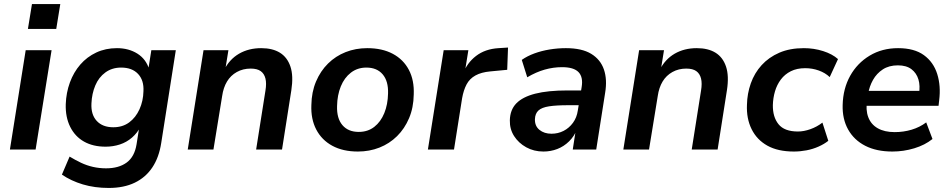

<svg xmlns="http://www.w3.org/2000/svg" viewBox="-20 -739 4701 949"><path d="M118 -596 138 -719H278L258 -596ZM29 0 107 -491H235L156 0Z M518 190Q448 190 389.5 172.5Q331 155 286 124L324 35Q352 52 380.5 65.5Q409 79 440 86Q471 93 504 93Q567 93 606 64.5Q645 36 655 -26L669 -115H676Q659 -82 632.5 -59Q606 -36 572.5 -25Q539 -14 502 -14Q440 -14 395.5 -39Q351 -64 327 -112Q303 -160 305 -224Q307 -281 325.5 -331.5Q344 -382 377 -420Q410 -458 456 -479.5Q502 -501 558 -501Q616 -501 659 -474Q702 -447 718 -395L713 -396L728 -491H849L777 -33Q766 39 733 88.5Q700 138 646 164Q592 190 518 190ZM540 -110Q586 -110 618.5 -134Q651 -158 669.5 -199Q688 -240 689 -288Q692 -342 662.5 -373.5Q633 -405 579 -405Q534 -405 501 -381Q468 -357 451 -316.5Q434 -276 432 -228Q429 -173 458 -141.5Q487 -110 540 -110Z M908 0 986 -491H1109L1093 -392H1087Q1114 -446 1161.5 -473.5Q1209 -501 1271 -501Q1327 -501 1363.5 -478.5Q1400 -456 1415.5 -410Q1431 -364 1420 -293L1374 0H1246L1292 -291Q1298 -327 1292 -351Q1286 -375 1268.5 -387.5Q1251 -400 1219 -400Q1181 -400 1150.5 -383Q1120 -366 1102 -336Q1084 -306 1078 -264L1035 0Z M1749 10Q1675 10 1622.5 -18.5Q1570 -47 1543 -99Q1516 -151 1519 -220Q1520 -284 1542 -336Q1564 -388 1601.5 -425Q1639 -462 1688.5 -481.5Q1738 -501 1795 -501Q1869 -501 1921.5 -473Q1974 -445 2001 -393.5Q2028 -342 2025 -272Q2024 -207 2002 -155Q1980 -103 1942.5 -66Q1905 -29 1855.5 -9.5Q1806 10 1749 10ZM1753 -87Q1798 -87 1830 -112Q1862 -137 1879.5 -180Q1897 -223 1898 -277Q1900 -338 1871.5 -371.5Q1843 -405 1791 -405Q1747 -405 1714.5 -380Q1682 -355 1664.5 -312Q1647 -269 1646 -215Q1644 -154 1672.5 -120.5Q1701 -87 1753 -87Z M2095 0 2173 -491H2295L2276 -373H2268Q2288 -428 2333 -462.5Q2378 -497 2444 -501L2491 -504L2487 -394L2403 -386Q2359 -382 2330 -366Q2301 -350 2286 -321.5Q2271 -293 2264 -253L2224 0Z M2666 10Q2619 10 2581 -11Q2543 -32 2521 -66.5Q2499 -101 2500 -144Q2501 -196 2532 -228Q2563 -260 2625.5 -276Q2688 -292 2785 -292H2864L2853 -219H2789Q2730 -219 2694 -213.5Q2658 -208 2641.5 -193Q2625 -178 2624 -150Q2623 -116 2646.5 -97Q2670 -78 2706 -78Q2738 -78 2765.5 -92Q2793 -106 2812 -132Q2831 -158 2836 -193L2855 -309Q2863 -358 2839.5 -382.5Q2816 -407 2758 -407Q2715 -407 2672.5 -395Q2630 -383 2586 -357L2559 -443Q2586 -462 2621.5 -475Q2657 -488 2697 -494.5Q2737 -501 2777 -501Q2856 -501 2902 -473Q2948 -445 2965 -395.5Q2982 -346 2971 -280L2927 0H2811L2827 -104H2834Q2819 -66 2793 -40.5Q2767 -15 2734.5 -2.5Q2702 10 2666 10Z M3061 0 3139 -491H3262L3246 -392H3240Q3267 -446 3314.5 -473.5Q3362 -501 3424 -501Q3480 -501 3516.5 -478.5Q3553 -456 3568.5 -410Q3584 -364 3573 -293L3527 0H3399L3445 -291Q3451 -327 3445 -351Q3439 -375 3421.5 -387.5Q3404 -400 3372 -400Q3334 -400 3303.5 -383Q3273 -366 3255 -336Q3237 -306 3231 -264L3188 0Z M3904 10Q3825 10 3773 -19Q3721 -48 3695 -100.5Q3669 -153 3672 -221Q3673 -276 3691 -327Q3709 -378 3744.5 -417Q3780 -456 3832 -478.5Q3884 -501 3953 -501Q4003 -501 4048.5 -486.5Q4094 -472 4122 -447L4081 -358Q4059 -379 4027 -390.5Q3995 -402 3960 -402Q3919 -402 3889 -387Q3859 -372 3839.5 -346Q3820 -320 3810.5 -287.5Q3801 -255 3800 -220Q3799 -161 3828 -125Q3857 -89 3924 -89Q3953 -89 3985.5 -100.5Q4018 -112 4045 -133L4074 -43Q4054 -27 4026 -14.5Q3998 -2 3966.5 4Q3935 10 3904 10Z M4391 10Q4312 10 4256.5 -18.5Q4201 -47 4172 -99Q4143 -151 4145 -220Q4147 -301 4182 -364Q4217 -427 4278.5 -464Q4340 -501 4419 -501Q4499 -501 4546.5 -466.5Q4594 -432 4612.5 -373Q4631 -314 4622 -243L4619 -216H4245L4255 -290H4540L4522 -274Q4529 -315 4519.5 -346.5Q4510 -378 4485 -397Q4460 -416 4418 -416Q4374 -416 4343.5 -396Q4313 -376 4295 -344Q4277 -312 4271 -275L4266 -246Q4258 -196 4271.5 -160Q4285 -124 4318.5 -105Q4352 -86 4402 -86Q4446 -86 4486 -98Q4526 -110 4558 -134L4589 -52Q4552 -22 4499 -6Q4446 10 4391 10Z"/></svg>

Font: Nunito Sans 11pt
Style: Bold Italic
Weight: 700
Italic angle: -9°
Version: Version 3.101;gftools[0.9.27]